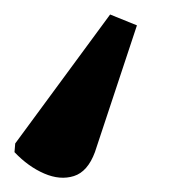

<svg xmlns="http://www.w3.org/2000/svg" viewBox="-81 -62 249 265"><path d="M71 -42 108 -27 50 148Q40 175 21 181Q2 187 -20 177.5Q-42 168 -61 148L-60 136Z"/></svg>

Font: Noto Serif ExtraCondensed SemiBold
Style: Italic
Weight: 600
Width: 2
Italic angle: -12°
Designer: Monotype Design Team
Foundry: Monotype Imaging Inc.
Version: Version 2.013